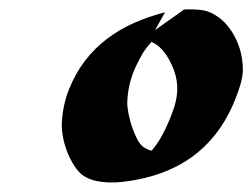

<svg xmlns="http://www.w3.org/2000/svg" viewBox="-20 -628 532 405"><path d="M307.1 -564.5 368.2 -607.9Q384.8 -608.9 402.1 -607.2Q419.4 -605.5 434.1 -596.2Q448.7 -587.4 459.7 -574Q470.7 -560.5 478.3 -544.4Q485.8 -528.3 489.3 -511Q492.7 -493.7 492.2 -477.1Q491.2 -463.4 487.3 -450.2Q483.4 -437 478.5 -424.3Q450.7 -350.6 397.5 -306.6Q344.2 -262.7 266.1 -248.5Q253.4 -246.1 238.8 -244.4Q224.1 -242.7 209.5 -243.2Q194.8 -243.7 180.9 -246.8Q167 -250 155.3 -257.8Q145 -265.1 136.5 -278.6Q127.9 -292 121.8 -307.6Q115.7 -323.2 112.8 -339.1Q109.9 -355 110.4 -367.7Q111.3 -386.7 115 -404.5Q118.7 -422.4 125.5 -439.5Q139.2 -473.6 159.4 -500Q179.7 -526.4 205.8 -546.1Q231.9 -565.9 262.7 -579.6Q293.5 -593.3 328.1 -602.1ZM337.9 -500Q331.1 -513.2 321.5 -523.7Q312 -534.2 299.3 -539.6L297.9 -537.6Q286.1 -524.9 277.6 -509.5Q269 -494.1 262.2 -478Q250 -447.3 248.5 -414.1Q248 -404.8 250.7 -390.1Q253.4 -375.5 258.3 -360.8Q263.2 -346.2 269.8 -333.7Q276.4 -321.3 284.7 -316.4Q288.6 -314.5 292.2 -312.7Q295.9 -311 299.8 -310.1Q310.5 -322.8 318.4 -336.2Q326.2 -349.6 333 -364.7Q340.8 -382.3 346.4 -398.9Q352.1 -415.5 353.5 -431.9Q355 -448.2 351.3 -464.8Q347.7 -481.4 337.9 -500ZM319.8 -556.2Q318.8 -555.7 318.8 -555.7Z"/></svg>

Font: Autopia Bold Italic
Style: Bold Italic
Weight: 700
Italic angle: -104°
Designer: Antoine Gelgon
Foundry: Antoine Gelgon
Version: V.1.0